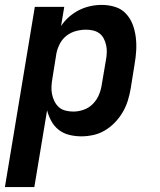

<svg xmlns="http://www.w3.org/2000/svg" viewBox="-31 -548 651 783"><path d="M-11 215 111 -520H231L218 -442Q232 -463 251 -479.5Q270 -496 292 -507Q314 -518 337.5 -523Q361 -528 384 -528Q412 -528 438 -520Q464 -512 482 -493Q500 -474 509.5 -449.5Q519 -425 522.5 -398Q526 -371 524.5 -343Q523 -315 518 -287L502 -187Q498 -163 490.5 -138.5Q483 -114 470 -91.5Q457 -69 438.5 -49.5Q420 -30 397.5 -16.5Q375 -3 350 2.5Q325 8 301 8Q275 8 251 2Q227 -4 208.5 -18.5Q190 -33 178.5 -54Q167 -75 161 -98L109 215ZM268 -93Q289 -93 310.5 -100.5Q332 -108 348 -124.5Q364 -141 372.5 -161.5Q381 -182 384 -203L401 -303Q404 -319 404.5 -334Q405 -349 402 -363Q399 -377 392.5 -390Q386 -403 375 -411.5Q364 -420 349.5 -423.5Q335 -427 320 -427Q300 -427 279 -421.5Q258 -416 240.5 -402.5Q223 -389 213 -369.5Q203 -350 199 -330L183 -230Q180 -213 179 -197Q178 -181 181 -165Q184 -149 191 -135Q198 -121 209 -111Q220 -101 236 -97Q252 -93 268 -93Z"/></svg>

Font: Iosevka SS04 Extended
Style: Bold Italic
Weight: 700
Width: 7
Italic angle: -9°
Monospace: yes
Designer: Belleve Invis
Foundry: Belleve Invis
Version: Version 19.0.0; ttfautohint (v1.8.4)